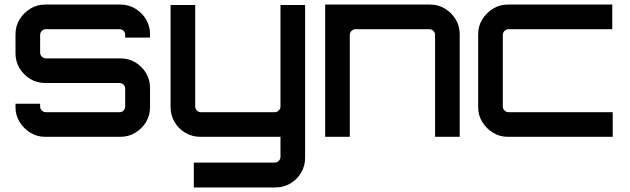

<svg xmlns="http://www.w3.org/2000/svg" viewBox="-20 -600 2761 842"><path d="M178 0Q142 0 113 -18Q84 -36 66 -65Q48 -94 48 -130V-145H156V-133Q156 -123 163.5 -115.5Q171 -108 181 -108H505Q515 -108 522 -115.5Q529 -123 529 -133V-211Q529 -221 522 -228.5Q515 -236 505 -236H178Q142 -236 113 -253.5Q84 -271 66 -300.5Q48 -330 48 -366V-450Q48 -486 66 -515Q84 -544 113 -562Q142 -580 178 -580H508Q544 -580 573.5 -562Q603 -544 620.5 -515Q638 -486 638 -450V-435H529V-447Q529 -457 522 -464.5Q515 -472 505 -472H181Q171 -472 163.5 -464.5Q156 -457 156 -447V-369Q156 -359 163.5 -351.5Q171 -344 181 -344H508Q544 -344 573.5 -326.5Q603 -309 620.5 -279.5Q638 -250 638 -214V-130Q638 -94 620.5 -65Q603 -36 573.5 -18Q544 0 508 0H178Z M830 222V113H1185Q1195 113 1202.5 105.5Q1210 98 1210 88V0H858Q823 0 793 -17.5Q763 -35 745.5 -65Q728 -95 728 -130V-578H836V-133Q836 -123 843.5 -115.5Q851 -108 861 -108H1185Q1195 -108 1202.5 -115.5Q1210 -123 1210 -133V-578H1318V92Q1318 128 1300.5 157.5Q1283 187 1253.5 204.5Q1224 222 1188 222Z M1406 0V-580H1866Q1902 -580 1931.5 -562Q1961 -544 1978.5 -515Q1996 -486 1996 -450V0H1888V-447Q1888 -457 1880.5 -464.5Q1873 -472 1863 -472H1539Q1529 -472 1521.5 -464.5Q1514 -457 1514 -447V0Z M2207 0Q2171 0 2142 -18Q2113 -36 2095 -65Q2077 -94 2077 -130V-450Q2077 -486 2095 -515Q2113 -544 2142 -562Q2171 -580 2207 -580H2665V-472H2210Q2200 -472 2192.5 -464.5Q2185 -457 2185 -447V-133Q2185 -123 2192.5 -115.5Q2200 -108 2210 -108H2667V0H2207Z"/></svg>

Font: Orbitron Medium
Style: Regular
Weight: 500
Designer: Matt McInerney
Foundry: The League of Moveable Type
Version: Version 2.001